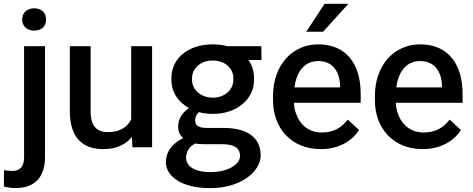

<svg xmlns="http://www.w3.org/2000/svg" viewBox="-59 -770 2471 1004"><path d="M66.9 -528.3V51.8C66.9 103.5 43.9 124 4.4 124C-8.8 124 -24.9 122.1 -38.1 119.6L-38.6 205.1C-20.5 210.4 2.9 213.4 22.5 213.4C122.1 213.4 176.3 156.7 176.3 51.8V-528.3ZM57.1 -667.5C57.1 -633.8 81.1 -609.9 119.6 -609.9C159.7 -609.9 182.1 -633.8 182.1 -667.5C182.1 -701.7 159.7 -726.6 119.6 -726.6C81.1 -726.6 57.1 -701.7 57.1 -667.5Z M630.9 -53.7 633.3 0H736.3V-528.3H627V-146.5C623 -138.2 618.7 -130.9 613.3 -124C591.3 -96.2 556.6 -79.1 503.9 -79.1C455.6 -79.1 415 -103 415 -186.5V-528.3H306.2V-187.5C306.2 -46.9 377 9.8 480.5 9.8C528.8 9.8 565.9 -1.5 596.7 -22.5C609.4 -31.2 620.6 -41.5 630.9 -53.7Z M1307.6 -528.3H1130.9C1107.4 -534.7 1081.5 -538.1 1053.2 -538.1C925.3 -538.1 837.4 -465.3 837.4 -361.8V-351.1C837.4 -302.7 858.9 -258.3 897.5 -226.6C907.2 -218.3 918 -211.4 929.2 -205.1C919.9 -198.7 911.6 -191.4 903.3 -183.1C885.7 -164.1 872.6 -140.1 872.6 -107.4C872.6 -91.3 876 -77.6 883.3 -66.4C887.7 -59.6 892.6 -53.2 898.4 -47.9C883.3 -40.5 869.1 -31.7 856.4 -20.5C827.6 3.4 808.6 36.1 808.6 78.6C808.6 150.9 889.6 213.9 1040 213.9C1208 213.9 1304.2 121.1 1304.2 43.9C1304.2 -52.7 1232.4 -101.1 1108.9 -101.1H1022.9C987.3 -101.1 961.4 -108.9 961.4 -139.6C961.4 -156.7 967.3 -168.9 976.6 -178.7L981.4 -183.6C1003.9 -177.2 1028.3 -174.3 1054.2 -174.3C1182.6 -174.3 1269.5 -254.4 1269.5 -351.1V-361.8C1269.5 -387.7 1264.2 -411.6 1253.9 -433.1C1250 -441.4 1245.6 -448.7 1240.2 -456.1H1308.6ZM1002.4 -16.1H1101.1C1173.3 -16.1 1196.3 8.8 1196.3 46.4C1196.3 83.5 1143.6 129.9 1040 129.9C953.6 129.9 914.1 95.7 914.1 55.2C914.1 23.9 931.2 -2.9 956.1 -16.1C958 -17.6 960 -18.6 962.4 -19.5C975.1 -17.1 988.3 -16.1 1002.4 -16.1ZM945.3 -361.8C945.3 -411.6 988.8 -453.6 1053.2 -453.6C1118.7 -453.6 1161.1 -411.6 1161.1 -361.8V-351.1C1161.1 -304.2 1119.6 -259.3 1054.2 -259.3C987.8 -259.3 945.3 -304.2 945.3 -351.1Z M1618.2 9.8C1720.7 9.8 1785.6 -39.1 1818.8 -89.8L1759.3 -144.5C1726.6 -101.1 1683.6 -77.1 1624 -77.1C1554.7 -77.1 1507.8 -118.7 1487.8 -179.2C1482.4 -195.8 1479 -213.4 1478 -232.4H1827.1V-279.3C1827.1 -430.7 1755.4 -538.1 1605 -538.1C1474.1 -538.1 1368.7 -435.1 1368.7 -266.6V-245.1C1368.7 -99.6 1464.8 9.8 1618.2 9.8ZM1486.3 -343.8C1503.9 -412.1 1544.9 -450.7 1605 -450.7C1686.5 -450.7 1717.3 -388.7 1719.7 -321.3V-313H1480.5C1481.9 -323.7 1483.9 -334 1486.3 -343.8ZM1542.5 -604H1630.4L1762.7 -750H1638.2Z M2150.9 9.8C2253.4 9.8 2318.4 -39.1 2351.6 -89.8L2292 -144.5C2259.3 -101.1 2216.3 -77.1 2156.7 -77.1C2087.4 -77.1 2040.5 -118.7 2020.5 -179.2C2015.1 -195.8 2011.7 -213.4 2010.7 -232.4H2359.9V-279.3C2359.9 -430.7 2288.1 -538.1 2137.7 -538.1C2006.8 -538.1 1901.4 -435.1 1901.4 -266.6V-245.1C1901.4 -99.6 1997.6 9.8 2150.9 9.8ZM2019 -343.8C2036.6 -412.1 2077.6 -450.7 2137.7 -450.7C2219.2 -450.7 2250 -388.7 2252.4 -321.3V-313H2013.2C2014.6 -323.7 2016.6 -334 2019 -343.8Z"/></svg>

Font: Bert Sans Medium
Style: Regular
Weight: 500
Designer: Christian Robertson (Google), Cristiano Sobral
Foundry: Google, Cristiano Sobral
Version: Version 3.101